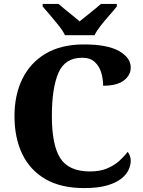

<svg xmlns="http://www.w3.org/2000/svg" viewBox="-20 -951 730 981"><path d="M410 10Q291 10 212 -36Q133 -82 93.5 -164.5Q54 -247 54 -358Q54 -466 94.5 -548.5Q135 -631 214 -677.5Q293 -724 409 -724Q529 -724 588.5 -690Q648 -656 648 -606Q648 -567 613 -540Q578 -513 507 -513Q507 -546 497.5 -579Q488 -612 464.5 -634Q441 -656 400 -656Q312 -656 278.5 -578.5Q245 -501 245 -358Q245 -209 288.5 -142Q332 -75 440 -75Q491 -75 527.5 -90.5Q564 -106 589.5 -129Q615 -152 632 -175Q639 -168 643.5 -155Q648 -142 648 -130Q648 -108 637 -83.5Q626 -59 599.5 -38Q573 -17 527 -3.5Q481 10 410 10ZM312 -771Q301 -794 280 -820.5Q259 -847 236.5 -873Q214 -899 198 -918V-931H279Q291 -920 311 -904Q331 -888 351.5 -871Q372 -854 387 -842Q402 -854 423 -871Q444 -888 464 -904Q484 -920 496 -931H577V-918Q562 -899 539 -873Q516 -847 495 -820.5Q474 -794 463 -771Z"/></svg>

Font: Noto Serif Tamil ExtraBold
Style: Italic
Weight: 800
Italic angle: -12°
Designer: Indian Type Foundry, Tom Grace, and the Monotype Design Team
Foundry: Monotype Imaging Inc.
Version: Version 2.003; ttfautohint (v1.8.4.7-5d5b)